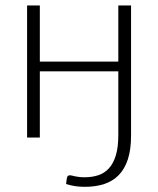

<svg xmlns="http://www.w3.org/2000/svg" viewBox="-20 -518 596 723"><path d="M473.5 -497.5V-7.5Q473.5 45 461.5 81.8Q449.5 118.5 427 141.5Q404.5 164.5 372.2 175Q340 185.5 299.5 185.5Q279.5 185.5 263 183Q246.5 180.5 229 175Q229.5 168 230.2 163.5Q231 159 232 152Q232.5 148 235.2 145Q238 142 243.5 142Q247 142 251.2 143.2Q255.5 144.5 261.8 145.8Q268 147 276.8 148.2Q285.5 149.5 298.5 149.5Q327 149.5 350.2 141.8Q373.5 134 390.2 115.8Q407 97.5 416.2 67Q425.5 36.5 425.5 -8.5V-249.5H130V0H82V-497.5H130V-286H425.5V-497.5Z"/></svg>

Font: Lato 2
Style: Regular
Weight: 300
Designer: Lukasz Dziedzic with Adam Twardoch and Botio Nikoltchev
Foundry: tyPoland Lukasz Dziedzic
Version: Version 2.015; 2015-08-06; http://www.latofonts.com/